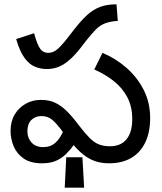

<svg xmlns="http://www.w3.org/2000/svg" viewBox="-20 -745 751 890"><path d="M197 -425Q168 -425 141.5 -436Q115 -447 93 -477.5Q71 -508 55 -564L138 -591Q153 -536 167 -518Q181 -500 203 -500Q223 -500 240.5 -512.5Q258 -525 290 -565L321 -605Q355 -649 383.5 -675Q412 -701 444 -713Q476 -725 520 -725L526 -648Q491 -646 467.5 -637Q444 -628 424.5 -608.5Q405 -589 379 -556L356 -526Q328 -490 303 -468Q278 -446 252.5 -435.5Q227 -425 197 -425ZM485 12Q437 12 401.5 -6Q366 -24 336 -56Q306 -88 273 -131Q244 -171 223 -189Q202 -207 172 -207Q144 -207 125.5 -189Q107 -171 107 -136Q107 -105 126.5 -84Q146 -63 180 -63Q214 -63 236.5 -83Q259 -103 275 -141L328 -81Q309 -54 288 -33Q267 -12 240.5 0Q214 12 175 12Q122 12 90 -10Q58 -32 43.5 -66.5Q29 -101 29 -138Q29 -182 48 -214Q67 -246 99 -264Q131 -282 170 -282Q206 -282 234 -269.5Q262 -257 289 -230.5Q316 -204 348 -161Q375 -126 396 -105Q417 -84 439 -75.5Q461 -67 490 -67Q540 -67 566.5 -99.5Q593 -132 593 -193Q593 -251 570 -294.5Q547 -338 507 -369.5Q467 -401 417 -423L455 -500Q517 -474 567 -430Q617 -386 646.5 -327.5Q676 -269 676 -198Q676 -132 653.5 -85Q631 -38 588.5 -13Q546 12 485 12ZM280 125 287 -16H362L370 125Z"/></svg>

Font: ltelugu05
Style: Book
Weight: 400
Designer: Jelle Bosma - Monotype Design Team
Foundry: Monotype Imaging Inc.
Version: Version 2.003